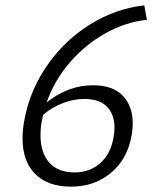

<svg xmlns="http://www.w3.org/2000/svg" viewBox="-20 -687 568 716"><path d="M475 -227Q475 -202 469 -173Q452 -90 391.5 -40.5Q331 9 245 9Q158 9 111 -38.5Q64 -86 64 -171Q64 -208 73 -250Q95 -358 160 -449Q225 -540 318.5 -597.5Q412 -655 518 -667L528 -613Q448 -605 372.5 -562.5Q297 -520 239.5 -453Q182 -386 154 -305Q234 -369 327 -369Q401 -369 438 -330Q475 -291 475 -227ZM131 -183Q131 -118 163.5 -81Q196 -44 259 -44Q314 -44 353 -78Q392 -112 403 -172Q407 -198 407 -210Q407 -260 379 -289Q351 -318 294 -318Q255 -318 214.5 -302.5Q174 -287 141 -259L138 -246Q131 -215 131 -183Z"/></svg>

Font: LXGW Bright GB
Style: Italic
Weight: 400
Italic angle: -12°
Designer: Christian Thalmann (Catharsis Fonts)
Foundry: LXGW / Christian Thalmann (Catharsis Fonts) / Fontworks Inc.
Version: Version 5.510